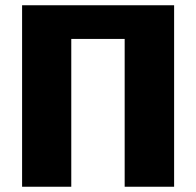

<svg xmlns="http://www.w3.org/2000/svg" viewBox="-20 -710 745 730"><path d="M642 -690V0H454V-562H251V0H64V-690Z"/></svg>

Font: Exo 2.0 Extra Bold
Style: Regular
Weight: 800
Designer: Natanael Gama
Version: Version 1.001;PS 001.001;hotconv 1.0.70;makeotf.lib2.5.58329